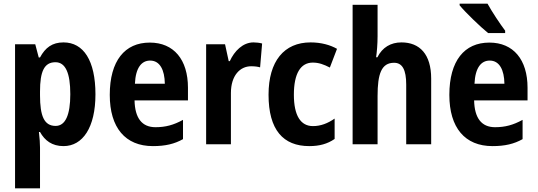

<svg xmlns="http://www.w3.org/2000/svg" viewBox="-20 -786 2930 1046"><path d="M326 -555C265 -555 227 -527 198 -473H191L172 -545H62V240H198V19C198 -4 196 -34 192 -67H198C224 -20 264 10 326 10C431 10 500 -92 500 -272C500 -456 435 -555 326 -555ZM282 -447C337 -447 363 -388 363 -273C363 -159 336 -100 283 -100C220 -100 198 -155 198 -267V-288C198 -397 221 -447 282 -447Z M796 -554C660 -554 578 -455 578 -269C578 -90 663 10 813 10C881 10 931 -2 977 -28V-133C926 -105 882 -93 827 -93C753 -93 715 -143 713 -239H1004V-308C1004 -461 927 -554 796 -554ZM798 -456C851 -456 877 -405 878 -330H715C719 -417 751 -456 798 -456Z M1361 -555C1303 -555 1257 -508 1232 -453H1226L1206 -545H1103V0H1238V-279C1238 -375 1288 -425 1348 -425C1368 -425 1384 -423 1397 -419L1408 -549C1394 -553 1376 -555 1361 -555Z M1665 10C1720 10 1764 -2 1803 -29V-140C1766 -114 1727 -99 1685 -99C1618 -99 1581 -156 1581 -270C1581 -386 1618 -445 1684 -445C1717 -445 1744 -435 1777 -418L1816 -520C1779 -541 1730 -555 1672 -555C1528 -555 1443 -453 1443 -270C1443 -78 1523 10 1665 10Z M2037 -760H1901V0H2037V-263C2037 -384 2058 -444 2127 -444C2172 -444 2193 -406 2193 -325V0H2329V-358C2329 -490 2267 -555 2167 -555C2109 -555 2063 -528 2036 -474H2029C2033 -501 2037 -545 2037 -589Z M2636 -766H2484V-757C2515 -719 2598 -639 2639 -606H2732V-619C2706 -653 2660 -722 2636 -766ZM2646 -554C2510 -554 2428 -455 2428 -269C2428 -90 2513 10 2663 10C2731 10 2781 -2 2827 -28V-133C2776 -105 2732 -93 2677 -93C2603 -93 2565 -143 2563 -239H2854V-308C2854 -461 2777 -554 2646 -554ZM2648 -456C2701 -456 2727 -405 2728 -330H2565C2569 -417 2601 -456 2648 -456Z"/></svg>

Font: Noto Sans Display SemiCondensed
Style: Bold
Weight: 700
Width: 4
Designer: Monotype Design Team
Foundry: Monotype Imaging Inc.
Version: Version 1.900